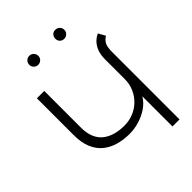

<svg xmlns="http://www.w3.org/2000/svg" viewBox="-195 -741 829 829"><g transform="rotate(-45 219.5 -326.5)"><path d="M138 -653Q127 -653 119 -645Q111 -637 111 -625Q111 -614 119 -606Q127 -598 138 -598Q150 -598 158 -606Q166 -614 166 -625Q166 -637 158 -645Q150 -653 138 -653ZM297 -653Q285 -653 277.5 -645Q270 -637 270 -625Q270 -614 277.5 -606Q285 -598 297 -598Q309 -598 317 -606Q325 -614 325 -625Q325 -637 317 -645Q309 -653 297 -653ZM360 0H403V-411Q403 -444 411.5 -458Q420 -472 434 -480L416 -512Q401 -505 390.5 -495Q380 -485 373 -472.5Q366 -460 362.5 -444.5Q359 -429 359 -412V-290Q359 -260 347.5 -234Q336 -208 316.5 -189Q297 -170 271 -159.5Q245 -149 215 -149Q188 -149 163 -155.5Q138 -162 118.5 -176.5Q99 -191 88 -215.5Q77 -240 77 -277V-500H32V-275Q32 -229 45.5 -197Q59 -165 83 -145.5Q107 -126 138.5 -117Q170 -108 207 -108Q237 -108 266.5 -117Q296 -126 320.5 -142.5Q345 -159 360 -184Z"/></g></svg>

Font: Advent Pro Light
Style: Regular
Weight: 300
Version: Version 3.000